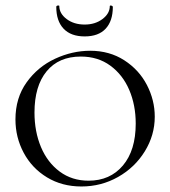

<svg xmlns="http://www.w3.org/2000/svg" viewBox="-20 -664 617 696"><path d="M36 -231Q36 -309 76.5 -365.5Q117 -422 179.5 -451Q242 -480 307 -480Q377 -480 430.5 -445.5Q484 -411 512.5 -356Q541 -301 541 -241Q541 -174 505 -115.5Q469 -57 408 -22.5Q347 12 275 12Q205 12 150.5 -21Q96 -54 66 -110Q36 -166 36 -231ZM472 -216Q472 -283 448.5 -338Q425 -393 380 -426Q335 -459 273 -459Q193 -459 149 -405.5Q105 -352 105 -256Q105 -187 128.5 -131Q152 -75 196.5 -42Q241 -9 301 -9Q379 -9 425.5 -64Q472 -119 472 -216ZM195 -642Q195 -615 221.5 -595Q248 -575 287 -575Q325 -575 351.5 -595Q378 -615 378 -642Q378 -644 381 -644Q384 -644 386.5 -642.5Q389 -641 389 -639Q389 -588 363 -560Q337 -532 287 -532Q237 -532 210.5 -560Q184 -588 184 -639Q184 -643 189.5 -644Q195 -645 195 -642Z"/></svg>

Font: Cormorant SC
Style: Regular
Weight: 400
Designer: Christian Thalmann (Catharsis Fonts)
Foundry: Catharsis Fonts
Version: Version 4.000